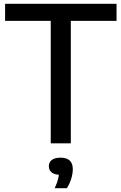

<svg xmlns="http://www.w3.org/2000/svg" viewBox="-20 -760 644 1018"><path d="M249 0V-649.5H7V-740H598V-649.5H355.5V0ZM270 238Q284 207.5 289 185.8Q294 164 294 142L311.5 167H302.5Q270 167 254.5 154.5Q239 142 239 121.5Q239 100.5 254.5 88.2Q270 76 301.5 76Q334 76 350 91.5Q366 107 366 137Q366 160 357.8 187.2Q349.5 214.5 334.5 238Z"/></svg>

Font: Encode Sans Condensed Thin Medium
Style: Regular
Weight: 500
Version: Version 3.002